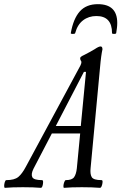

<svg xmlns="http://www.w3.org/2000/svg" viewBox="-86 -899 583 922"><path d="M-62 3Q-66 3 -66 -6Q-66 -15 -63 -24.5Q-60 -34 -56 -34Q-17 -34 1.5 -49Q20 -64 38 -98L300 -584Q305 -594 305 -601Q305 -603 304 -605Q303 -607 301 -610Q299 -614 299 -620Q299 -623 303 -626.5Q307 -630 320 -636Q332 -642 346.5 -650Q361 -658 369 -663Q388 -676 397 -676Q406 -676 406 -662Q403 -649 400 -627.5Q397 -606 394 -571L349 -91Q346 -63 354.5 -48.5Q363 -34 402 -34Q407 -34 406.5 -24.5Q406 -15 402.5 -6Q399 3 394 3Q358 0 307 0Q255 0 222 3Q218 3 218.5 -6Q219 -15 222.5 -24.5Q226 -34 230 -34Q260 -34 270 -48.5Q280 -63 283 -91L299 -258H163L75 -89Q62 -63 69 -48.5Q76 -34 116 -34Q121 -34 121 -24.5Q121 -15 118 -6Q115 3 110 3Q76 0 24 0Q-29 0 -62 3ZM317 -554 182 -294H302L327 -554ZM254 -740Q266 -809 297 -844Q328 -879 384 -879Q477 -879 477 -789Q477 -776 475.5 -764.5Q474 -753 472 -740Q471 -736 461.5 -736Q452 -736 452 -740Q452 -822 377 -822Q340 -822 313 -801.5Q286 -781 275 -740Q274 -736 263.5 -736Q253 -736 254 -740Z"/></svg>

Font: Junicode Two Beta Condensed
Style: Italic
Weight: 400
Width: 3
Italic angle: -9°
Version: Version 1.053; ttfautohint (v1.8.4)